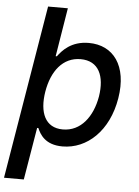

<svg xmlns="http://www.w3.org/2000/svg" viewBox="-69 -774 741 1026"><g transform="rotate(5 301.5 -261.0)"><path d="M146.7 -727.3 -8.2 204.5H98L144.9 -76H151.6C165.8 -43 195 10.7 288 10.7C420.1 10.7 534.1 -94.8 563.2 -271.7C592.3 -448.5 512.4 -552.6 381 -552.6C285.9 -552.6 240.1 -498.2 216.6 -466.6H210.2L252.8 -727.3ZM171.5 -272.7C190 -384.2 249.3 -462.4 344.8 -462.4C442.8 -462.4 476.9 -382.1 459.5 -272.7C440.7 -162.3 378.6 -79.9 282 -79.9C186.8 -79.9 153.4 -160.9 171.5 -272.7Z"/></g></svg>

Font: Magic Ui Pro Medium
Style: Italic
Weight: 500
Italic angle: -9.39999°
Designer: Stefan Endress, Andreas Faust
Version: Version 1.000;FEAKit 1.0